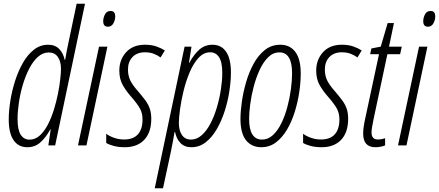

<svg xmlns="http://www.w3.org/2000/svg" viewBox="-20 -780 2355 1030"><path d="M126.5 9.8Q78.6 9.8 52.7 -28.3Q26.9 -66.4 26.9 -138.7Q26.9 -184.6 35.4 -238.5Q43.9 -292.5 60.8 -345.5Q77.6 -398.4 102.8 -442.6Q127.9 -486.8 161.9 -513.4Q195.8 -540 237.8 -540Q275.4 -540 297.6 -517.3Q319.8 -494.6 326.7 -459.5H329.6Q334 -483.9 338.9 -510.7Q343.8 -537.6 349.6 -562.5L391.1 -759.8H436L275.9 0H239.3L252 -85.9H250Q225.1 -41 196 -15.6Q167 9.8 126.5 9.8ZM138.2 -30.8Q168.9 -30.8 193.4 -53Q217.8 -75.2 236.6 -111.3Q255.4 -147.5 268.8 -190.7Q282.2 -233.9 290.8 -276.6Q299.3 -319.3 303.2 -354.7Q307.1 -390.1 307.1 -410.2Q307.1 -450.7 290.3 -474.6Q273.4 -498.5 241.7 -498.5Q209.5 -498.5 182.9 -474.4Q156.2 -450.2 136 -410.4Q115.7 -370.6 101.8 -323Q87.9 -275.4 81.1 -227.8Q74.2 -180.2 74.2 -141.1Q74.2 -83 91.3 -56.9Q108.4 -30.8 138.2 -30.8Z M559.1 -636.7Q533.7 -636.7 533.7 -666Q533.7 -685.1 543.2 -703.1Q552.7 -721.2 573.2 -721.2Q598.1 -721.2 598.1 -691.9Q598.1 -672.4 588.1 -654.5Q578.1 -636.7 559.1 -636.7ZM398.4 0 511.2 -529.8H556.2L443.8 0Z M649.4 9.8Q615.7 9.8 589.6 2.7Q563.5 -4.4 549.8 -13.2V-62.5Q565.4 -50.3 591.3 -41Q617.2 -31.7 646 -31.7Q695.3 -31.7 720 -59.6Q744.6 -87.4 744.6 -138.7Q744.6 -172.9 730.7 -198Q716.8 -223.1 684.1 -260.7Q656.2 -292 638.2 -324.2Q620.1 -356.4 620.1 -401.4Q620.1 -459.5 656.5 -499.8Q692.9 -540 757.8 -540Q793.9 -540 820.1 -530.5Q846.2 -521 864.3 -509.3L841.3 -471.7Q826.7 -482.9 805.9 -491.2Q785.2 -499.5 757.3 -499.5Q715.3 -499.5 690.9 -474.1Q666.5 -448.7 666.5 -406.7Q666.5 -374.5 678.7 -349.1Q690.9 -323.7 718.8 -292.5Q742.7 -264.6 759 -242.7Q775.4 -220.7 783.4 -197.5Q791.5 -174.3 791.5 -142.6Q791.5 -69.8 753.9 -30Q716.3 9.8 649.4 9.8Z M810.1 230 970.2 -529.8H1007.3L993.7 -442.9H995.6Q1020.5 -488.8 1050 -514.4Q1079.6 -540 1119.6 -540Q1167.5 -540 1193.1 -502.2Q1218.8 -464.4 1218.8 -391.6Q1218.8 -344.7 1210.4 -290.5Q1202.1 -236.3 1185.1 -183.3Q1168 -130.4 1142.6 -86.7Q1117.2 -43 1083.3 -16.6Q1049.3 9.8 1006.8 9.8Q969.7 9.8 947.8 -13.2Q925.8 -36.1 919.4 -71.3H916.5Q912.1 -46.9 907.2 -19.8Q902.3 7.3 897 32.2L854.5 230ZM1004.4 -31.2Q1036.1 -31.2 1062.7 -55.2Q1089.4 -79.1 1109.6 -118.4Q1129.9 -157.7 1143.8 -205.1Q1157.7 -252.4 1165 -300.5Q1172.4 -348.6 1172.4 -388.7Q1172.4 -447.3 1155 -473.4Q1137.7 -499.5 1107.9 -499.5Q1072.3 -499.5 1044.7 -469.2Q1017.1 -439 997.1 -391.4Q977.1 -343.8 964.4 -291Q951.7 -238.3 945.6 -192.4Q939.5 -146.5 939.5 -120.6Q939.5 -79.6 956.3 -55.4Q973.1 -31.2 1004.4 -31.2Z M1382.3 9.8Q1330.1 9.8 1300 -27.3Q1270 -64.5 1270 -142.6Q1270 -180.7 1277.1 -231.9Q1284.2 -283.2 1299.6 -336.9Q1314.9 -390.6 1339.8 -436.8Q1364.7 -482.9 1400.4 -511.5Q1436 -540 1483.9 -540Q1535.2 -540 1564.2 -501.7Q1593.3 -463.4 1593.3 -385.7Q1593.3 -338.4 1585.2 -284.4Q1577.1 -230.5 1560.8 -178.5Q1544.4 -126.5 1519.3 -84Q1494.1 -41.5 1460 -15.9Q1425.8 9.8 1382.3 9.8ZM1385.7 -31.2Q1418.5 -31.2 1444.3 -55.4Q1470.2 -79.6 1489.5 -119.1Q1508.8 -158.7 1521.5 -206.1Q1534.2 -253.4 1540.5 -300.8Q1546.9 -348.1 1546.9 -386.7Q1546.9 -499 1479 -499Q1444.8 -499 1418.5 -472.9Q1392.1 -446.8 1372.8 -404.8Q1353.5 -362.8 1340.8 -314.5Q1328.1 -266.1 1322.3 -220.5Q1316.4 -174.8 1316.4 -142.6Q1316.4 -31.2 1385.7 -31.2Z M1705.6 9.8Q1671.9 9.8 1645.8 2.7Q1619.6 -4.4 1606 -13.2V-62.5Q1621.6 -50.3 1647.5 -41Q1673.3 -31.7 1702.1 -31.7Q1751.5 -31.7 1776.1 -59.6Q1800.8 -87.4 1800.8 -138.7Q1800.8 -172.9 1786.9 -198Q1772.9 -223.1 1740.2 -260.7Q1712.4 -292 1694.3 -324.2Q1676.3 -356.4 1676.3 -401.4Q1676.3 -459.5 1712.6 -499.8Q1749 -540 1814 -540Q1850.1 -540 1876.2 -530.5Q1902.3 -521 1920.4 -509.3L1897.5 -471.7Q1882.8 -482.9 1862.1 -491.2Q1841.3 -499.5 1813.5 -499.5Q1771.5 -499.5 1747.1 -474.1Q1722.7 -448.7 1722.7 -406.7Q1722.7 -374.5 1734.9 -349.1Q1747.1 -323.7 1774.9 -292.5Q1798.8 -264.6 1815.2 -242.7Q1831.5 -220.7 1839.6 -197.5Q1847.7 -174.3 1847.7 -142.6Q1847.7 -69.8 1810.1 -30Q1772.5 9.8 1705.6 9.8Z M1993.7 9.8Q1928.2 9.8 1928.2 -63.5Q1928.2 -94.2 1939 -143.1L2013.2 -489.3H1965.8L1972.2 -520L2022.5 -529.8L2059.6 -656.2H2093.3L2066.9 -529.8H2135.3L2126.5 -489.3H2058.1L1983.9 -140.1Q1979.5 -117.7 1976.3 -99.9Q1973.1 -82 1973.1 -69.8Q1973.1 -31.7 2006.8 -31.7Q2027.3 -31.7 2045.9 -38.6V0Q2021.5 9.8 1993.7 9.8Z M2275.9 -636.7Q2250.5 -636.7 2250.5 -666Q2250.5 -685.1 2260 -703.1Q2269.5 -721.2 2290 -721.2Q2314.9 -721.2 2314.9 -691.9Q2314.9 -672.4 2304.9 -654.5Q2294.9 -636.7 2275.9 -636.7ZM2115.2 0 2228 -529.8H2272.9L2160.6 0Z"/></svg>

Font: Open Sans Condensed Light
Style: Italic
Weight: 300
Width: 3
Italic angle: -12°
Designer: Monotype Design Team
Foundry: Monotype Imaging Inc.
Version: Version 3.000; ttfautohint (v1.8.4)